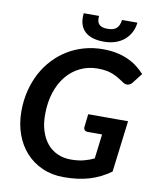

<svg xmlns="http://www.w3.org/2000/svg" viewBox="-98 -985 873 1068"><g transform="rotate(10 339.0 -451.0)"><path d="M357 -95.5C329.3 -95.5 304.2 -100.6 281.8 -110.8C259.2 -120.9 240 -135.5 224 -154.5C208 -173.5 195.6 -196.7 186.8 -224C177.9 -251.3 173.5 -282.3 173.5 -317C173.5 -362.7 179.5 -404.1 191.5 -441.2C203.5 -478.4 220.3 -510.2 242 -536.8C263.7 -563.2 289.5 -583.8 319.5 -598.2C349.5 -612.8 382.5 -620 418.5 -620C438.2 -620 455.3 -618.5 470 -615.5C484.7 -612.5 497.8 -608.5 509.2 -603.5C520.8 -598.5 531.3 -592.9 541 -586.8C550.7 -580.6 560.3 -574.3 570 -568C580 -561.3 589.8 -559.1 599.5 -561.2C609.2 -563.4 617.3 -569.2 624 -578.5L666 -632.5C654 -645.8 640.3 -658.5 625 -670.5C609.7 -682.5 592.3 -693 573 -702C553.7 -711 532.1 -718.1 508.2 -723.2C484.4 -728.4 457.8 -731 428.5 -731C391.8 -731 356.8 -726.3 323.2 -717C289.8 -707.7 258.7 -694.2 230 -676.8C201.3 -659.2 175.3 -638.1 152 -613.2C128.7 -588.4 108.8 -560.5 92.2 -529.5C75.8 -498.5 63 -464.8 54 -428.2C45 -391.8 40.5 -353.2 40.5 -312.5C40.5 -266.2 47.5 -223.4 61.5 -184.2C75.5 -145.1 95.4 -111.3 121.2 -82.8C147.1 -54.2 178.1 -32 214.2 -16C250.4 0 290.7 8 335 8C389.3 8 437.7 1.7 480 -11C522.3 -23.7 561.8 -43.3 598.5 -70L634.5 -360.5H409.5L401 -286.5C400.3 -279.8 402.1 -274.2 406.2 -269.8C410.4 -265.2 416.7 -263 425 -263H505L488 -125C469 -115.7 449.2 -108.4 428.5 -103.2C407.8 -98.1 384 -95.5 357 -95.5ZM423.5 -773C446.5 -773 467.7 -776.1 487 -782.2C506.3 -788.4 523.2 -797.4 537.8 -809.2C552.2 -821.1 564.1 -835.4 573.2 -852.2C582.4 -869.1 588.2 -888.2 590.5 -909.5H503.5C501.5 -889.5 495.2 -874.1 484.5 -863.2C473.8 -852.4 456.3 -847 432 -847C419.7 -847 409.6 -848.4 401.8 -851.2C393.9 -854.1 387.8 -858.2 383.2 -863.5C378.8 -868.8 375.8 -875.3 374.5 -883C373.2 -890.7 373 -899.5 374 -909.5H287.5C284.8 -886.2 286.1 -865.9 291.2 -848.8C296.4 -831.6 305 -817.4 317 -806.2C329 -795.1 344 -786.8 362 -781.2C380 -775.8 400.5 -773 423.5 -773Z"/></g></svg>

Font: Lato
Style: Bold Italic
Weight: 700
Italic angle: -7°
Designer: Lukasz Dziedzic
Foundry: tyPoland Lukasz Dziedzic
Version: Version 2.007; 2014-02-27